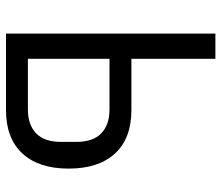

<svg xmlns="http://www.w3.org/2000/svg" viewBox="-69 -669 738 640"><g transform="rotate(90 300.0 -349.0)"><path d="M92 -698H176V-418H347Q441 -418 491.5 -363.5Q542 -309 542 -209Q542 -109 491.5 -54.5Q441 0 347 0H92ZM345 -73Q396 -73 424.5 -100.5Q453 -128 453 -183V-235Q453 -290 424.5 -317.5Q396 -345 345 -345H176V-73Z"/></g></svg>

Font: iA Writer Duo V
Style: Regular
Weight: 400
Designer: Mike Abbink, Paul van der Laan, Pieter van Rosmalen, Oliver Reichenstein
Foundry: Information Architects Inc.
Version: Version 2.000